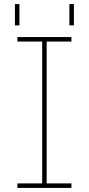

<svg xmlns="http://www.w3.org/2000/svg" viewBox="-20 -918 434 938"><path d="M53 -794V-898H75V-794ZM319 -794V-898H341V-794ZM65 0V-22H186V-715H65V-737H329V-715H208V-22H329V0Z"/></svg>

Font: Tomorrow Thin
Style: Regular
Weight: 250
Designer: Tony de Marco, Monica Rizzolli
Foundry: Just in Type
Version: Version 2.002